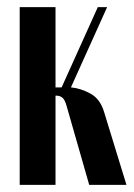

<svg xmlns="http://www.w3.org/2000/svg" viewBox="-20 -516 373 536"><path d="M166 -220Q161 -238 154 -243.5Q147 -249 137 -249H135V0H35V-496H135V-272H152L253 -496H279L178 -272Q204 -270 232 -255Q260 -240 271 -202L333 0H229Z"/></svg>

Font: Moniqa Extra Bold Narrow Heading
Style: Regular
Weight: 800
Width: 4
Designer: Rajesh Rajput
Foundry: Rajesh Rajput
Version: Version 1.000;December 15, 2022;FontCreator 14.0.0.2794 32-b